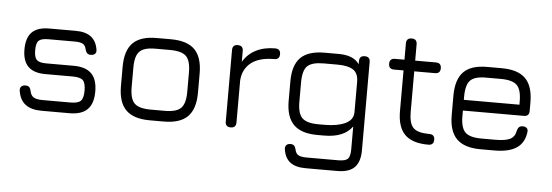

<svg xmlns="http://www.w3.org/2000/svg" viewBox="-51 -769 3236 1125"><g transform="rotate(5 1567.0 -206.0)"><path d="M205.5 -0.5Q143.5 -0.5 109.5 -26.8Q75.5 -53 67.5 -106.5Q65.5 -122.5 74.2 -131.2Q83 -140 98.5 -140Q114 -140 121.2 -132.2Q128.5 -124.5 131.5 -109Q136.5 -83.5 153.5 -73.5Q170.5 -63.5 205.5 -63.5H369.5Q414 -63.5 430 -79.5Q446 -95.5 446 -140Q446 -184.5 430 -200.5Q414 -216.5 369.5 -216.5H208Q140.5 -216.5 107.2 -249.5Q74 -282.5 74 -350Q74 -419 107 -451.8Q140 -484.5 208 -484.5H364.5Q479.5 -484.5 494.5 -385Q497.5 -369.5 488.8 -360.8Q480 -352 464 -352Q449 -352 441.8 -359.8Q434.5 -367.5 431 -382Q426.5 -404.5 411.5 -413Q396.5 -421.5 364.5 -421.5H208Q166.5 -421.5 151.8 -407Q137 -392.5 137 -350Q137 -309.5 152 -294.5Q167 -279.5 208 -279.5H369.5Q440.5 -279.5 474.8 -245.2Q509 -211 509 -140Q509 -69 474.8 -34.8Q440.5 -0.5 369.5 -0.5Z M841.5 0Q746 0 701 -45Q656 -90 656 -184.5V-298.5Q656 -395 701 -439.8Q746 -484.5 841.5 -484H923.5Q1019.5 -484 1064.2 -439.2Q1109 -394.5 1109 -298.5V-185.5Q1109 -90 1064.2 -45Q1019.5 0 923.5 0ZM719 -184.5Q719 -116 745.8 -89.5Q772.5 -63 841.5 -63H923.5Q993 -63 1019.5 -89.8Q1046 -116.5 1046 -185.5V-298.5Q1046 -368 1019.5 -394.5Q993 -421 923.5 -421H841.5Q795.5 -421.5 768.8 -410.2Q742 -399 730.5 -372.2Q719 -345.5 719 -298.5Z M1317.5 0Q1286 0 1286 -31.5V-452.5Q1286 -484 1317.5 -484Q1349 -484 1349 -452.5V-388.5Q1376.5 -435 1424.5 -459.5Q1472.5 -484 1537 -484Q1568.5 -484 1568.5 -452.5Q1568.5 -421 1537 -421Q1449 -421 1401.2 -383.5Q1353.5 -346 1349 -279V-31.5Q1349 0 1317.5 0Z M1776 200Q1716.5 200 1684.5 175.5Q1652.5 151 1645 100Q1643 84 1651.2 75.2Q1659.5 66.5 1675.5 66.5Q1690.5 66.5 1697.5 74.2Q1704.5 82 1708 97.5Q1712.5 120 1728 128.5Q1743.5 137 1776 137H1962Q2004 137 2018.2 122.5Q2032.5 108 2032.5 66.5V-68Q2008.5 -34.5 1967.2 -17.2Q1926 0 1866 0H1828Q1732.5 0 1687.5 -45Q1642.5 -90 1642.5 -184.5V-298.5Q1642.5 -395 1687.2 -439.5Q1732 -484 1828 -484H1910Q1954.5 -484 1984.5 -471.8Q2014.5 -459.5 2032.5 -434V-452.5Q2032.5 -484 2064 -484Q2095.5 -484 2095.5 -452.5V66.5Q2095.5 135 2063.2 167.5Q2031 200 1962 200ZM1828 -63H1866Q1940 -63 1986.2 -85Q2032.5 -107 2032.5 -152V-330Q2032.5 -381 2001.8 -401Q1971 -421 1910 -421H1828Q1759 -421 1732.2 -395Q1705.5 -369 1705.5 -298.5V-184.5Q1705.5 -116.5 1732.2 -89.8Q1759 -63 1828 -63Z M2480 0Q2385.5 0 2341.5 -44Q2297.5 -88 2297.5 -181.5V-421H2241.5Q2210 -421 2210 -452.5Q2210 -484 2241.5 -484H2297.5V-580Q2297.5 -611.5 2329 -611.5Q2360.5 -611.5 2360.5 -580V-484H2482.5Q2514 -484 2514 -452.5Q2514 -421 2482.5 -421H2360.5V-181.5Q2360.5 -114 2386.5 -88.5Q2412.5 -63 2480 -63Q2496.5 -63 2504.2 -55.2Q2512 -47.5 2512 -31.5Q2512 0 2480 0Z M2664.5 -217V-184.5Q2664.5 -116 2691.2 -89.5Q2718 -63 2787 -63H2869Q2928.5 -63 2955.8 -77Q2983 -91 2989 -125.5Q2992.5 -140.5 3000 -148Q3007.5 -155.5 3022.5 -155.5Q3038 -155.5 3046.2 -147.2Q3054.5 -139 3052 -123Q3044 -60.5 2998.8 -30.2Q2953.5 0 2869 0H2787Q2691.5 0 2646.5 -45Q2601.5 -90 2601.5 -184.5V-298.5Q2601.5 -395.5 2646.5 -440.2Q2691.5 -485 2787 -484H2869Q2965 -484 3009.8 -439.2Q3054.5 -394.5 3054.5 -298.5V-248.5Q3054.5 -217 3023 -217ZM2787 -421Q2718 -422 2691.2 -395.5Q2664.5 -369 2664.5 -298.5V-280H2991.5V-298.5Q2991.5 -368 2965 -394.5Q2938.5 -421 2869 -421Z"/></g></svg>

Font: Jura Light Medium
Style: Regular
Weight: 500
Version: Version 5.106